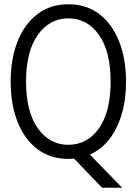

<svg xmlns="http://www.w3.org/2000/svg" viewBox="-20 -732 640 899"><path d="M300 12Q216 12 155.5 -33.5Q95 -79 62.5 -160.5Q30 -242 30 -350Q30 -457 62.5 -538.5Q95 -620 155.5 -666Q216 -712 300 -712Q385 -712 445 -666Q505 -620 537.5 -538.5Q570 -457 570 -350Q570 -224 525.5 -134Q481 -44 401 -8L552 147H458L327 11Q314 12 300 12ZM300 -54Q389 -54 443.5 -131.5Q498 -209 498 -350Q498 -491 443.5 -568.5Q389 -646 300 -646Q212 -646 157 -568.5Q102 -491 102 -350Q102 -209 157 -131.5Q212 -54 300 -54Z"/></svg>

Font: DM Mono Light
Style: Regular
Weight: 300
Designer: Colophon Foundry
Foundry: Colophon Foundry
Version: Version 1.000; ttfautohint (v1.8.2.53-6de2)